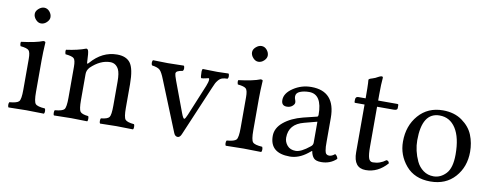

<svg xmlns="http://www.w3.org/2000/svg" viewBox="-57 -919 3038 1193"><g transform="rotate(10 1461.5 -322.5)"><path d="M90 -599Q90 -617 107 -632Q124 -647 142 -647Q162 -647 176 -630.5Q190 -614 190 -595Q190 -578 174 -562.5Q158 -547 138 -547Q120 -547 105 -563.5Q90 -580 90 -599ZM182 -122Q182 -62 194 -48Q206 -34 254 -31Q258 -25 258 -14Q258 -4 254 2Q186 0 142 0Q98 0 30 2Q26 -4 26 -14Q26 -25 30 -31Q78 -35 90 -48.5Q102 -62 102 -122V-317Q102 -359 90.5 -370.5Q79 -382 38 -386Q32 -402 36 -413Q130 -425 172 -442Q186 -442 186 -435Q182 -371 182 -321Z M475 -358Q545 -439 639 -439Q696 -439 722 -405Q749 -369 749 -271V-122Q749 -63 760.5 -49Q772 -35 816 -31Q820 -27 820 -14Q820 -2 816 2Q756 0 710 0Q668 0 608 2Q604 -2 604 -14Q604 -27 608 -31Q649 -35 659.5 -49Q670 -63 670 -122V-274Q670 -327 658 -351Q640 -385 605 -385Q542 -385 483 -328Q466 -309 466 -286V-122Q466 -63 476.5 -49Q487 -35 527 -31Q531 -27 531 -14Q531 -2 527 2Q467 0 427 0Q377 0 317 2Q313 -2 313 -14Q313 -27 317 -31Q364 -35 375.5 -48.5Q387 -62 387 -122V-317Q387 -359 375.5 -370Q364 -381 322 -385Q316 -402 320 -413Q394 -423 443 -442Q451 -442 455 -434Q461 -422 463 -358Q463 -344 475 -358Z M1178 -385Q1173 -390 1173 -426Q1173 -438 1178 -443Q1189 -443 1221 -442Q1253 -441 1270 -441Q1284 -441 1307.5 -442Q1331 -443 1340 -443Q1345 -438 1345 -426Q1345 -415 1340 -410Q1320 -410 1306.5 -405.5Q1293 -401 1282.5 -388.5Q1272 -376 1268 -367.5Q1264 -359 1254 -336L1121 -23Q1112 0 1097 0Q1080 0 1072 -21L944 -337Q928 -378 914.5 -391.5Q901 -405 864 -410Q859 -415 859 -426Q859 -438 864 -443Q879 -443 909.5 -442Q940 -441 957 -441Q973 -441 1007 -442Q1041 -443 1058 -443Q1063 -438 1063 -426Q1063 -415 1058 -410Q1034 -406 1024.5 -400.5Q1015 -395 1015 -385Q1015 -376 1027 -343L1099 -150Q1111 -118 1118 -118Q1124 -118 1136 -147L1217 -343Q1228 -370 1228 -385Q1228 -393 1223 -393Q1221 -393 1206 -389Q1191 -385 1178 -385Z M1461 -599Q1461 -617 1478 -632Q1495 -647 1513 -647Q1533 -647 1547 -630.5Q1561 -614 1561 -595Q1561 -578 1545 -562.5Q1529 -547 1509 -547Q1491 -547 1476 -563.5Q1461 -580 1461 -599ZM1553 -122Q1553 -62 1565 -48Q1577 -34 1625 -31Q1629 -25 1629 -14Q1629 -4 1625 2Q1557 0 1513 0Q1469 0 1401 2Q1397 -4 1397 -14Q1397 -25 1401 -31Q1449 -35 1461 -48.5Q1473 -62 1473 -122V-317Q1473 -359 1461.5 -370.5Q1450 -382 1409 -386Q1403 -402 1407 -413Q1501 -425 1543 -442Q1557 -442 1557 -435Q1553 -371 1553 -321Z M1936 -244 1856 -223Q1762 -199 1762 -113Q1762 -86 1780.5 -64Q1799 -42 1834 -42Q1868 -42 1922 -86Q1936 -96 1936 -112ZM1772 -375Q1772 -364 1776 -355Q1780 -346 1780 -337Q1780 -326 1766.5 -314.5Q1753 -303 1732 -303Q1698 -303 1698 -339Q1698 -382 1749 -416Q1800 -450 1862 -450Q2014 -450 2014 -281V-134Q2014 -111 2014.5 -100Q2015 -89 2017.5 -75Q2020 -61 2026.5 -55Q2033 -49 2044 -49Q2061 -49 2080 -65Q2095 -56 2098 -38Q2059 -1 2002 -1Q1968 -1 1954.5 -16Q1941 -31 1936 -59H1934L1914 -43Q1860 -1 1804 -1Q1678 -1 1678 -109Q1678 -159 1724 -197Q1770 -235 1844 -254L1930 -275Q1936 -278 1936 -287Q1936 -417 1854 -417Q1821 -417 1796.5 -407Q1772 -397 1772 -375Z M2160 -439H2206Q2206 -477 2205.5 -502Q2205 -527 2204.5 -534.5Q2204 -542 2203.5 -547Q2203 -552 2203 -555Q2203 -562 2225 -568Q2245 -574 2259 -583Q2273 -591 2281 -591Q2289 -591 2289 -583Q2285 -543 2285 -478V-439H2405Q2413 -439 2413 -433V-413Q2413 -400 2389 -400H2285V-147Q2285 -98 2292 -76.5Q2299 -55 2318 -55Q2364 -55 2400 -83Q2415 -83 2418 -66Q2360 0 2283 0Q2206 0 2206 -99V-400H2147Q2142 -400 2142 -406V-419Q2142 -439 2160 -439Z M2903 -224Q2903 -129 2845.5 -64.5Q2788 0 2691 0Q2591 0 2536 -65Q2481 -130 2481 -215Q2481 -315 2539.5 -382Q2598 -449 2693 -449Q2765 -449 2814.5 -413.5Q2864 -378 2883.5 -329Q2903 -280 2903 -224ZM2678 -414Q2567 -414 2567 -238Q2567 -206 2574.5 -173Q2582 -140 2597 -108Q2612 -76 2640 -55.5Q2668 -35 2705 -35Q2749 -35 2783 -71Q2817 -107 2817 -192Q2817 -299 2780 -356.5Q2743 -414 2678 -414Z"/></g></svg>

Font: Ponomar Unicode TT
Style: Regular
Weight: 400
Designer: Vladislav V. Dorosh, Yuri A.W. Shardt, Nikita Simmons, Aleksandr Andreev
Foundry: Ponomar Project
Version: 1.1